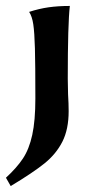

<svg xmlns="http://www.w3.org/2000/svg" viewBox="-45 -437 315 646"><path d="M-25 161Q11 128 32 96.5Q53 65 63.5 17Q74 -31 74 -106Q74 -221 72.5 -274.5Q71 -328 67 -355Q63 -382 53 -397Q87 -408 119 -412.5Q151 -417 190 -417Q183 -357 183 -172L184 -120Q186 -88 186 -63Q186 -2 165 39.5Q144 81 105 112.5Q66 144 -9 189Z"/></svg>

Font: Mirza SemiBold
Style: Regular
Weight: 600
Designer: Arabic design by Kourosh Beigpour, Latin design by Eduardo Tunni, engineering by Lasse Fister
Version: Version 1.0010g